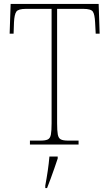

<svg xmlns="http://www.w3.org/2000/svg" viewBox="-20 -734 556 975"><path d="M132 0V-20H186Q211 -20 223 -26Q235 -32 238.5 -51Q242 -70 242 -108V-689H112Q73 -689 63 -675Q53 -661 51 -620L49 -563H29L34 -714H481L486 -563H466L463 -620Q461 -661 451.5 -675Q442 -689 403 -689H270V-108Q270 -70 273.5 -51Q277 -32 289 -26Q301 -20 326 -20H379V0ZM210 208Q217 171 222.5 133.5Q228 96 231 61H273V71Q266 92 256.5 119.5Q247 147 237 174Q227 201 219 221H210Z"/></svg>

Font: Noto Serif Ethiopic SemiCondensed Thin
Style: Regular
Weight: 100
Width: 4
Designer: Monotype Design Team
Foundry: Monotype Imaging Inc.
Version: Version 2.102; ttfautohint (v1.8.4.7-5d5b)